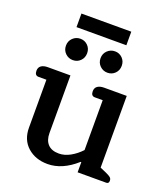

<svg xmlns="http://www.w3.org/2000/svg" viewBox="-152 -942 933 1064"><g transform="rotate(20 315.0 -410.0)"><path d="M144 -834H438V-754H144ZM124 -638Q124 -665 142.5 -683Q161 -701 187 -701Q213 -701 231 -683Q249 -665 249 -638Q249 -611 231 -593Q213 -575 187 -575Q161 -575 142.5 -593Q124 -611 124 -638ZM328 -638Q328 -665 346.5 -683Q365 -701 391 -701Q417 -701 435 -683Q453 -665 453 -638Q453 -611 435 -593Q417 -575 391 -575Q365 -575 346.5 -593Q328 -611 328 -638ZM87 -141V-423H41Q18 -423 18 -451Q18 -471 32 -481Q46 -491 71 -491H204V-151Q204 -109 226 -85.5Q248 -62 291 -62Q324 -62 357.5 -80.5Q391 -99 419 -129V-423H373Q350 -423 350 -451Q350 -471 364 -481Q378 -491 403 -491H536V-68L573 -52Q593 -43 601 -36Q609 -29 609 -17Q609 0 594 0H425V-60H421Q338 14 252 14Q180 14 133.5 -27.5Q87 -69 87 -141Z"/></g></svg>

Font: MaitreeSemiBold
Style: Regular
Weight: 600
Designer: CadsonDemak Team
Foundry: CadsonDemak
Version: Version 1.000